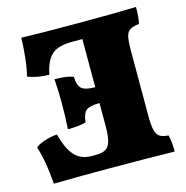

<svg xmlns="http://www.w3.org/2000/svg" viewBox="-102 -775 849 875"><g transform="rotate(-15 323.0 -338.0)"><path d="M608 -75Q616 -45 616 3Q558 2 468 1Q378 0 307 0Q164 0 46 2Q38 -108 15 -177Q28 -189 56 -198.5Q84 -208 117 -211Q137 -138 166.5 -106.5Q196 -75 247 -75H264Q295 -75 311.5 -85Q328 -95 335 -120Q342 -145 342 -192V-299H341Q296 -299 279 -285.5Q262 -272 258 -231Q229 -221 172 -221Q176 -279 176 -340Q176 -393 172 -457Q229 -457 260 -445Q261 -405 277.5 -389.5Q294 -374 341 -374H342V-601H293Q224 -601 195 -572Q166 -543 155 -483Q101 -483 54 -501Q63 -534 68.5 -585Q74 -636 75 -679Q159 -676 345 -676Q523 -676 616 -679Q616 -629 609 -601Q579 -597 565.5 -588.5Q552 -580 547 -558.5Q542 -537 542 -491V-187Q542 -140 547.5 -117.5Q553 -95 566.5 -86Q580 -77 608 -75Z"/></g></svg>

Font: Vollkorn SC Black
Style: Regular
Weight: 900
Designer: Friedrich Althausen
Foundry: Friedrich Althausen
Version: Version 4.015